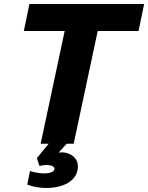

<svg xmlns="http://www.w3.org/2000/svg" viewBox="-20 -718 740 959"><path d="M303 -563H99L127 -698H700L672 -563H468L348 0H313L273 44Q279 43 288 43Q309 43 327.5 51.5Q346 60 357.5 75.5Q369 91 369 113Q369 148 347.5 172.5Q326 197 290 209Q254 221 211 221Q161 221 116 204L130 136Q144 141 163.5 144.5Q183 148 201 148Q223 148 237.5 142Q252 136 252 125Q252 116 240.5 111Q229 106 213 106Q197 106 177 111L164 72L223 0H183Z"/></svg>

Font: Azeret Mono
Style: Bold Italic
Weight: 700
Italic angle: -12°
Designer: Martin Vácha
Foundry: Displaay
Version: Version 1.000; Glyphs 3.0.3, build 3074